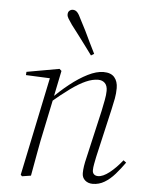

<svg xmlns="http://www.w3.org/2000/svg" viewBox="-53 -767 639 822"><g transform="rotate(5 267.0 -355.5)"><path d="M72 6 66 0 156 -431 164 -422 51 -427 52 -441 192 -466 201 -458 177 -341 176 -335 148 -201Q137 -151 128.5 -102.5Q120 -54 110 0ZM376 12Q356 12 343 0.5Q330 -11 330 -30Q330 -44 332.5 -60.5Q335 -77 340 -97L387 -302Q392 -326 396.5 -349.5Q401 -373 401 -390Q401 -412 390 -423Q379 -434 361 -434Q337 -434 308.5 -421.5Q280 -409 244 -383Q208 -357 160 -316L158 -332H162Q199 -370 238 -401Q277 -432 314 -450.5Q351 -469 381 -469Q413 -469 428 -451.5Q443 -434 443 -405Q443 -382 439 -360.5Q435 -339 429 -313L381 -104Q378 -89 375 -73.5Q372 -58 372 -46Q372 -35 378.5 -29Q385 -23 396 -23Q417 -23 444.5 -44.5Q472 -66 499 -100L511 -91Q492 -64 471 -40Q450 -16 426.5 -2Q403 12 376 12ZM334 -543 321 -535Q306 -556 290 -577Q274 -598 258.5 -619Q243 -640 228 -659Q217 -675 211.5 -684Q206 -693 206 -701Q206 -712 212.5 -717.5Q219 -723 227 -723Q238 -723 246 -714.5Q254 -706 264 -684Q276 -662 287.5 -638.5Q299 -615 310.5 -590.5Q322 -566 334 -543Z"/></g></svg>

Font: Source Serif 4 48pt Light
Style: Italic
Weight: 300
Italic angle: -12°
Designer: Frank Grießhammer
Foundry: Adobe Systems Incorporated
Version: Version 4.004;hotconv 1.0.116;makeotfexe 2.5.65601